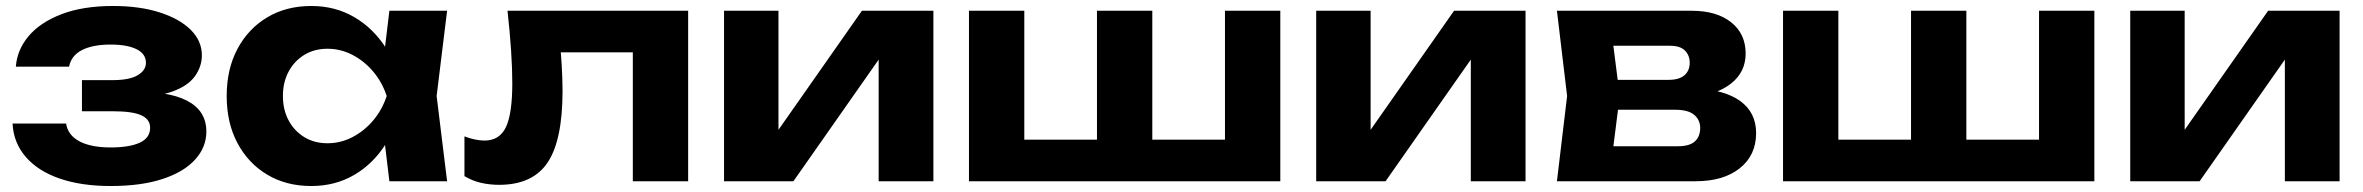

<svg xmlns="http://www.w3.org/2000/svg" viewBox="-20 -606 7902 642"><path d="M350 16Q252 16 179.5 -9Q107 -34 66 -81.5Q25 -129 22 -193H201Q207 -154 245.5 -133.5Q284 -113 350 -113Q413 -113 447.5 -129Q482 -145 482 -179Q482 -207 452.5 -220.5Q423 -234 357 -234H254V-338H355Q413 -338 440.5 -354.5Q468 -371 468 -396Q468 -426 436.5 -441.5Q405 -457 350 -457Q290 -457 254 -438.5Q218 -420 211 -383H33Q37 -439 75.5 -485Q114 -531 185.5 -558.5Q257 -586 358 -586Q447 -586 514 -564.5Q581 -543 618 -506Q655 -469 655 -421Q655 -384 632 -351.5Q609 -319 556.5 -300Q504 -281 418 -281V-298Q540 -303 605 -269.5Q670 -236 670 -166Q670 -114 632.5 -72.5Q595 -31 523.5 -7.5Q452 16 350 16Z M1282 0 1257 -207 1284 -285 1257 -362 1282 -570H1475L1440 -285L1475 0ZM1328 -285Q1313 -194 1271 -126.5Q1229 -59 1165 -21.5Q1101 16 1021 16Q937 16 873.5 -22Q810 -60 774 -127.5Q738 -195 738 -285Q738 -375 774 -442.5Q810 -510 873.5 -548Q937 -586 1021 -586Q1101 -586 1165 -548.5Q1229 -511 1271.5 -444Q1314 -377 1328 -285ZM926 -285Q926 -239 945 -203.5Q964 -168 997.5 -147.5Q1031 -127 1075 -127Q1119 -127 1158.5 -147.5Q1198 -168 1228 -203.5Q1258 -239 1273 -285Q1258 -331 1228 -366.5Q1198 -402 1158.5 -422.5Q1119 -443 1075 -443Q1031 -443 997.5 -422.5Q964 -402 945 -366.5Q926 -331 926 -285Z M1677 -570H2281V0H2096V-516L2181 -431H1770L1849 -502Q1855 -441 1858 -391.5Q1861 -342 1861 -302Q1861 -137 1811 -62.5Q1761 12 1649 12Q1618 12 1589 5.5Q1560 -1 1533 -17V-150Q1551 -143 1568.5 -139.5Q1586 -136 1600 -136Q1650 -136 1671.5 -180.5Q1693 -225 1693 -328Q1693 -376 1689 -436.5Q1685 -497 1677 -570Z M2401 0V-570H2583V-100L2541 -112L2862 -570H3101V0H2918V-481L2961 -468L2633 0Z M3220 0V-570H3405V-84L3349 -139H3694L3648 -84V-570H3833V-84L3782 -139H4132L4076 -84V-570H4261V0Z M4381 0V-570H4563V-100L4521 -112L4842 -570H5081V0H4898V-481L4941 -468L4613 0Z M5186 0 5220 -285 5186 -570H5637Q5720 -570 5768.5 -531.5Q5817 -493 5817 -427Q5817 -365 5768 -326.5Q5719 -288 5632 -280L5645 -310Q5745 -307 5798.5 -268.5Q5852 -230 5852 -161Q5852 -87 5797.5 -43.5Q5743 0 5650 0ZM5365 -40 5293 -117H5591Q5629 -117 5647 -133Q5665 -149 5665 -178Q5665 -205 5645 -222Q5625 -239 5581 -239H5330V-339H5559Q5595 -339 5612.5 -354.5Q5630 -370 5630 -396Q5630 -421 5614 -437Q5598 -453 5564 -453H5294L5365 -529L5396 -285Z M5942 0V-570H6127V-84L6071 -139H6416L6370 -84V-570H6555V-84L6504 -139H6854L6798 -84V-570H6983V0Z M7103 0V-570H7285V-100L7243 -112L7564 -570H7803V0H7620V-481L7663 -468L7335 0Z"/></svg>

Font: Unbounded SemiBold
Style: Regular
Weight: 600
Designer: Luke Prowse, Jean-Baptiste Morizot, Fátima Lázaro, Florian Runge
Foundry: NaN
Version: Version 1.700